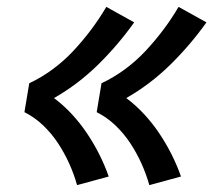

<svg xmlns="http://www.w3.org/2000/svg" viewBox="-20 -624 640 558"><path d="M414 -86Q405 -118 391 -149Q377 -180 358.5 -208Q340 -236 315.5 -259.5Q291 -283 261 -298L275 -382Q311 -399 343.5 -423Q376 -447 403.5 -476.5Q431 -506 455 -538Q479 -570 499 -604L580 -559Q533 -493 475 -436Q417 -379 347 -339Q375 -318 399 -292Q423 -266 442.5 -237Q462 -208 478 -176.5Q494 -145 506 -111ZM204 -86Q195 -118 181 -149Q167 -180 148.5 -208Q130 -236 105.5 -259.5Q81 -283 51 -298L65 -382Q101 -399 133.5 -423Q166 -447 193.5 -476.5Q221 -506 245 -538Q269 -570 289 -604L370 -559Q323 -493 265 -436Q207 -379 137 -339Q165 -318 189 -292Q213 -266 232.5 -237Q252 -208 268 -176.5Q284 -145 296 -111Z"/></svg>

Font: Iosevka Slab Semibold Extended
Style: Italic
Weight: 600
Width: 7
Italic angle: -9°
Monospace: yes
Designer: Belleve Invis
Foundry: Belleve Invis
Version: Version 11.1.0; ttfautohint (v1.8.3)